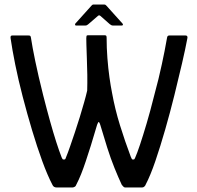

<svg xmlns="http://www.w3.org/2000/svg" viewBox="-20 -830 874 850"><path d="M231 0Q217 0 212 -12Q190 -54 167 -117Q144 -180 122 -253.5Q100 -327 80.5 -402Q61 -477 47.5 -544Q34 -611 27 -660Q26 -666 27.5 -669.5Q29 -673 35 -673Q37 -673 46.5 -673Q56 -673 68.5 -673Q81 -673 91.5 -673Q102 -673 105 -673Q112 -673 114 -671Q116 -669 117 -663Q123 -623 136 -560Q149 -497 171 -409Q187 -346 201.5 -294Q216 -242 229 -201.5Q242 -161 253 -133Q255 -129 256.5 -126.5Q258 -124 260 -124Q262 -124 263 -124Q264 -124 265 -124Q268 -124 269.5 -126.5Q271 -129 272 -133Q280 -152 290 -181Q300 -210 311.5 -244Q323 -278 333.5 -312.5Q344 -347 352.5 -377Q361 -407 366 -429Q367 -461 366.5 -499Q366 -537 364.5 -572Q363 -607 362.5 -632Q362 -657 362 -661Q362 -667 363 -670.5Q364 -674 370 -674Q373 -674 383.5 -674Q394 -674 406 -674Q418 -674 428.5 -674Q439 -674 442 -674Q448 -674 450 -672Q452 -670 452 -663Q452 -618 455.5 -572.5Q459 -527 464.5 -488Q470 -449 476 -419Q489 -347 511 -276Q533 -205 559 -136Q562 -129 563.5 -126.5Q565 -124 567 -124Q569 -124 570 -124Q571 -124 573 -124Q575 -124 578 -131Q587 -151 600 -190Q613 -229 629 -283Q645 -337 661 -401Q673 -445 681.5 -480Q690 -515 696.5 -545.5Q703 -576 708.5 -603.5Q714 -631 719 -660Q720 -668 722.5 -670.5Q725 -673 730 -673Q733 -673 743 -673Q753 -673 765.5 -673Q778 -673 788 -673Q798 -673 801 -673Q813 -673 809 -658Q801 -615 786 -550Q771 -485 752 -408.5Q733 -332 711.5 -257Q690 -182 668 -117.5Q646 -53 625 -13Q624 -9 619.5 -4.5Q615 0 609 0Q601 0 586.5 0Q572 0 557.5 0Q543 0 534 0Q529 0 525 -5Q521 -10 519 -12Q504 -44 487 -86Q470 -128 454.5 -177Q439 -226 424 -277Q421 -287 418 -289.5Q415 -292 410 -278Q395 -226 382.5 -186.5Q370 -147 359.5 -115.5Q349 -84 339 -59Q329 -34 318 -13Q316 -6 310.5 -3Q305 0 301 0Q293 0 279 0Q265 0 251.5 0Q238 0 231 0ZM317 -717Q313 -717 312.5 -719.5Q312 -722 313 -725L385 -805Q389 -810 393 -810H442Q447 -810 451 -805L523 -725Q525 -722 524 -719.5Q523 -717 519 -717H480Q476 -717 473 -718.5Q470 -720 466 -723L424 -760Q419 -764 414 -760L370 -722Q367 -720 364.5 -718.5Q362 -717 358 -717Z"/></svg>

Font: Glory Medium
Style: Regular
Weight: 500
Designer: Robert Leuschke
Foundry: Robert Leuschke
Version: Version 1.011